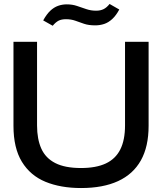

<svg xmlns="http://www.w3.org/2000/svg" viewBox="-20 -940 818 969"><path d="M389 9Q286 9 209.5 -22.5Q133 -54 90.5 -123.5Q48 -193 48 -305V-729H167V-307Q167 -238 188.5 -190Q210 -142 259 -117Q308 -92 389 -92Q465 -92 514 -115Q563 -138 587 -185.5Q611 -233 611 -307V-729H730V-305Q730 -200 691 -130.5Q652 -61 576 -26Q500 9 389 9ZM461 -812Q427 -812 404 -820Q381 -828 360 -835.5Q339 -843 313 -843Q290 -843 275.5 -835.5Q261 -828 246 -810L198 -837Q215 -868 233.5 -885.5Q252 -903 273 -910.5Q294 -918 317 -918Q345 -918 368.5 -910Q392 -902 415.5 -894Q439 -886 465 -886Q487 -886 503 -894Q519 -902 533 -920L582 -892Q566 -862 546.5 -844Q527 -826 505.5 -819Q484 -812 461 -812Z"/></svg>

Font: Mona Sans Expanded Medium
Style: Regular
Weight: 500
Width: 7
Designer: Deni Anggara
Foundry: GitHub
Version: Version 2.000